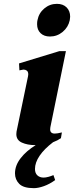

<svg xmlns="http://www.w3.org/2000/svg" viewBox="-20 -745 397 999"><path d="M345 -658Q345 -652 343 -640Q335 -603 306 -579Q277 -555 240 -555Q209 -555 191 -572.5Q173 -590 173 -619Q173 -633 175 -640Q182 -677 210.5 -701Q239 -725 276 -725Q308 -725 326.5 -706.5Q345 -688 345 -658ZM242 -83Q241 -79 241 -72Q241 -50 265 -50Q278 -50 302 -56L297 -26Q280 -14 256 -5Q210 30 186 65.5Q162 101 162 134Q162 156 174.5 167.5Q187 179 207 179Q218 179 232.5 175Q247 171 258 166L267 192Q238 213 208.5 223.5Q179 234 156 234Q102 234 80 211.5Q58 189 58 157Q58 116 87.5 78Q117 40 166 10H162Q123 10 94 -3Q65 -16 65 -47Q65 -55 66 -60L126 -349Q127 -352 127 -358Q127 -372 119.5 -377.5Q112 -383 102 -383Q98 -383 81 -379L79 -415L289 -479H323Z"/></svg>

Font: Taviraj
Style: Bold Italic
Weight: 700
Italic angle: -12°
Designer: Katatrad Team
Foundry: CadsonDemak
Version: Version 1.001